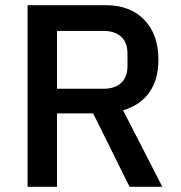

<svg xmlns="http://www.w3.org/2000/svg" viewBox="-20 -718 695 738"><path d="M199 0H86V-698H387Q481 -698 535 -641.5Q589 -585 589 -488Q589 -413 554.5 -363.5Q520 -314 453 -294L604 0H478L338 -282H199ZM379 -377Q422 -377 446 -399.5Q470 -422 470 -464V-512Q470 -554 446 -576.5Q422 -599 379 -599H199V-377Z"/></svg>

Font: IBM Plex Sans Hebrew Medium
Style: Regular
Weight: 500
Designer: Mike Abbink, Paul van der Laan, Pieter van Rosmalen, Yanek Iontef
Foundry: Bold Monday
Version: Version 1.2